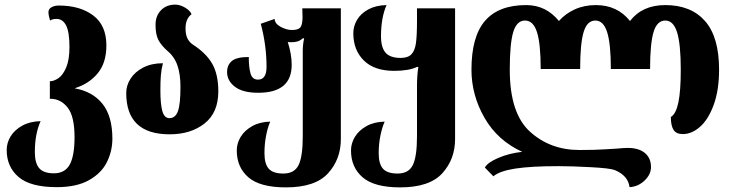

<svg xmlns="http://www.w3.org/2000/svg" viewBox="-20 -572 3168 832"><path d="M9 78Q9 47 26 19Q43 -9 76.5 -27.5Q110 -46 156 -47Q131 8 131 87Q131 135 150 157Q169 179 214 179Q261 179 282 141.5Q303 104 303 22Q303 -68 273 -106Q243 -144 198 -144H196V-220H197Q214 -220 233.5 -233.5Q253 -247 267 -280Q281 -313 281 -369Q281 -433 266.5 -461.5Q252 -490 225 -490Q207 -490 197 -483Q190 -505 190 -520Q190 -533 203 -540.5Q216 -548 235 -548Q327 -548 384 -505Q441 -462 441 -375Q441 -300 403.5 -254.5Q366 -209 305 -190V-189Q382 -175 424.5 -121.5Q467 -68 467 29Q467 82 443.5 130Q420 178 366 208.5Q312 239 226 239Q112 239 60.5 195Q9 151 9 78Z M527 -169Q527 -202 546 -231.5Q565 -261 601 -279.5Q637 -298 686 -298Q679 -270 677 -244.5Q675 -219 675 -181Q675 -121 683.5 -90.5Q692 -60 714 -60Q740 -60 751 -90Q762 -120 762 -196Q762 -250 749 -288Q736 -326 706 -351Q678 -376 666 -399.5Q654 -423 654 -465Q654 -503 677.5 -527.5Q701 -552 740 -552Q760 -552 782 -539Q804 -526 810 -510Q799 -503 791.5 -487.5Q784 -472 784 -449Q784 -423 792 -406Q800 -389 817 -378Q874 -341 900 -295Q926 -249 926 -176Q926 -84 866.5 -37Q807 10 715 10Q527 10 527 -169Z M1006 80Q1006 49 1023 21Q1040 -7 1073 -25.5Q1106 -44 1151 -45Q1140 -20 1133 16Q1126 52 1126 92Q1126 138 1144.5 159Q1163 180 1208 180Q1256 180 1274 143Q1292 106 1292 18V-353Q1292 -379 1298 -406H1292Q1281 -396 1269.5 -392.5Q1258 -389 1242 -389Q1232 -389 1227 -390Q1244 -337 1244 -291Q1244 -170 1099 -170Q1032 -170 998 -196Q964 -222 964 -260Q964 -290 984.5 -307.5Q1005 -325 1058 -325Q1058 -281 1065.5 -254Q1073 -227 1098 -227Q1135 -227 1135 -282Q1135 -376 1110 -469L1170 -490Q1171 -469 1196.5 -455.5Q1222 -442 1245 -442Q1273 -442 1282 -454Q1291 -466 1291 -498Q1291 -522 1290 -536H1457V31Q1457 118 1401.5 179Q1346 240 1219 240Q1107 240 1056.5 196.5Q1006 153 1006 80Z M1501 80Q1501 49 1518 21Q1535 -7 1568 -25.5Q1601 -44 1647 -45Q1636 -21 1628.5 15.5Q1621 52 1621 92Q1621 138 1639.5 159Q1658 180 1703 180Q1751 180 1769 143Q1787 106 1787 18V-202Q1787 -246 1793 -282H1787Q1752 -265 1688 -265Q1602 -265 1556.5 -310Q1511 -355 1511 -428Q1511 -459 1527.5 -486.5Q1544 -514 1576.5 -531.5Q1609 -549 1655 -550Q1631 -495 1631 -415Q1631 -366 1651 -343.5Q1671 -321 1716 -321Q1748 -321 1763 -337Q1778 -353 1782.5 -385.5Q1787 -418 1787 -482V-536H1952V31Q1952 118 1896.5 179Q1841 240 1714 240Q1602 240 1551.5 196.5Q1501 153 1501 80Z M2644 165Q2624 157 2541 152.5Q2458 148 2401 148Q2281 148 2213 158.5Q2145 169 2118 192L2081 154Q2093 132 2140 112Q2187 92 2243 86Q2136 37 2079.5 -61.5Q2023 -160 2023 -270Q2023 -414 2082 -482Q2141 -550 2260 -550Q2346 -550 2402 -481Q2430 -513 2471 -531.5Q2512 -550 2562 -550Q2655 -550 2710 -481Q2763 -550 2863 -550Q2974 -550 3035 -481Q3096 -412 3096 -270Q3096 -182 3073 -118.5Q3050 -55 3014 -23Q2978 9 2939 9Q2910 9 2898.5 -9.5Q2887 -28 2887 -65Q2909 -78 2919.5 -127.5Q2930 -177 2930 -270Q2930 -381 2914 -432Q2898 -483 2863 -483Q2827 -483 2812 -433Q2797 -383 2797 -273H2627Q2627 -382 2611 -432.5Q2595 -483 2560 -483Q2524 -483 2509 -433Q2494 -383 2494 -273H2323Q2323 -382 2307 -432.5Q2291 -483 2255 -483Q2219 -483 2204 -433Q2189 -383 2189 -270Q2189 -81 2276.5 -1.5Q2364 78 2491 78Q2561 78 2603 75Q2645 72 2653 72Q2682 69 2701 69Q2748 69 2774.5 91Q2801 113 2801 152Q2801 184 2773 210.5Q2745 237 2708 239Q2702 189 2644 165Z"/></svg>

Font: Noto Serif Georgian Black Cond
Style: Regular
Weight: 900
Width: 3
Designer: Monotype Design team
Foundry: Monotype Imaging Inc.
Version: Version 1.000